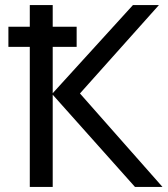

<svg xmlns="http://www.w3.org/2000/svg" viewBox="-20 -734 658 754"><path d="M13 -629H97V-714H187V-629H281V-550H187V-368L502 -714H604L294 -367L618 0H510L187 -362V0H97V-550H13Z"/></svg>

Font: BC Sans
Style: Regular
Weight: 400
Designer: Monotype Design Team
Province of B.C.
Foundry: Monotype Imaging Inc.
Version: Version 2.000;GOOG;noto-source:20170915:90ef993387c0